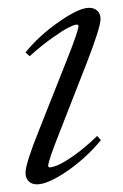

<svg xmlns="http://www.w3.org/2000/svg" viewBox="-20 -465 317 496"><path d="M75.2 11.2Q62 11.2 54 3.2Q45.9 -4.9 45.9 -18.6Q45.9 -42 81.1 -129.4L153.8 -313Q182.6 -385.3 182.6 -397.5Q182.6 -401.4 178.2 -401.4Q172.4 -401.4 157.5 -394Q142.6 -386.7 114.7 -366.9Q86.9 -347.2 56.6 -319.8L45.9 -329.6Q80.6 -372.6 132.3 -408.7Q184.1 -444.8 210 -444.8Q223.6 -444.8 231.7 -437Q239.7 -429.2 239.7 -416Q239.7 -394.5 205.1 -305.2L134.3 -124Q104.5 -49.3 104.5 -36.6Q104.5 -32.7 108.4 -32.7Q115.2 -32.7 128.9 -38.1Q142.6 -43.5 170.9 -63.2Q199.2 -83 231 -113.8L240.7 -103Q202.6 -56.6 153.1 -22.7Q103.5 11.2 75.2 11.2Z"/></svg>

Font: Elstob Light
Style: Italic
Weight: 300
Italic angle: -20°
Designer: Peter S. Baker
Version: Version 1.015